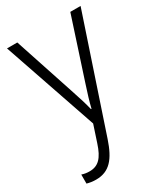

<svg xmlns="http://www.w3.org/2000/svg" viewBox="-192 -614 811 938"><g transform="rotate(-30 213.5 -145.5)"><path d="M65 241C141 241 180 193 212 98L423 -532H365L255 -195C239 -147 226 -104 218 -70H215C207 -103 196 -140 177 -196L66 -532H8L189 -4L158 90C135 161 107 190 58 190C42 190 29 188 14 183V234C28 238 45 241 65 241Z"/></g></svg>

Font: Noto Sans SemiCondensed Light
Style: Regular
Weight: 300
Width: 4
Designer: Monotype Design Team
Foundry: Monotype Imaging Inc.
Version: Version 2.013